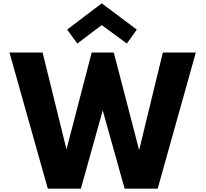

<svg xmlns="http://www.w3.org/2000/svg" viewBox="-20 -1128 1238 1155"><path d="M927 7 929 5 1158 -812H961L959 -810L817 -225L665 -810L663 -812H532L531 -810L380 -229L237 -809L234 -812H37L267 5L268 7H465L467 5L598 -464L729 4L732 7ZM445 -866 592 -977 743 -866 803 -950 592 -1108 384 -950ZM384 -950C383 -944 385 -946 384 -950Z"/></svg>

Font: Hussar Woodtype
Style: SeBd
Weight: 900
Foundry: Cannot Into Space Fonts
Version: Version 1.07